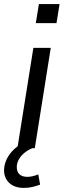

<svg xmlns="http://www.w3.org/2000/svg" viewBox="-42 -724 312 938"><path d="M43 0 121 -490H206L128 0ZM133 -611 148 -704H249L234 -611ZM75 194Q28 194 2 168.5Q-24 143 -22 102Q-19 58 12 21Q43 -16 90 -36L116 0Q94 9 77 23Q60 37 50.5 54Q41 71 40 89Q39 114 52.5 127Q66 140 91 140Q104 140 117 137Q130 134 145 128L154 178Q138 184 118 189Q98 194 75 194Z"/></svg>

Font: Nunito Sans 10pt
Style: Italic
Weight: 400
Italic angle: -9°
Designer: Vernon Adams
Foundry: Vernon Adams
Version: Version 3.101;gftools[0.9.27]